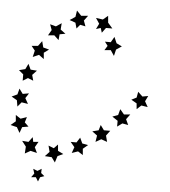

<svg xmlns="http://www.w3.org/2000/svg" viewBox="-37 -310 323 364"><path d="M244 -128 238 -118 243 -107 231 -110 222 -103V-114L212 -121L222 -125L225 -136L233 -127ZM210 -93 202 -84 206 -73 195 -76 185 -70 186 -81 176 -89 187 -92 191 -103 198 -93ZM172 -62 164 -53 166 -41 155 -46 144 -41 147 -53 138 -61 150 -63 154 -73 160 -63ZM130 -35 120 -28V-16L111 -23L99 -20L104 -31L97 -41L108 -40L115 -49L119 -38ZM83 -18 72 -14 67 -2 61 -12 48 -14 57 -22 55 -34 65 -29 73 -36V-24ZM33 -20 21 -24 10 -19 12 -32 5 -43 17 -41 25 -50 26 -41H36L29 -31ZM0 -58 -5 -69 -17 -73 -7 -80V-92L2 -85L14 -88L10 -78L17 -70L5 -69ZM-4 -108 -5 -120 -15 -127 -4 -131 0 -142 6 -132 18 -133 11 -124 16 -113 4 -116ZM6 -157 7 -169 -1 -177 11 -179 17 -189 21 -178 33 -176 24 -168 26 -157 16 -162ZM25 -202 29 -214 23 -223H35L43 -232L45 -220L56 -216L46 -210V-198L37 -206ZM54 -243 61 -253 58 -264 69 -260 80 -266 78 -254 87 -246 76 -245 74 -234 66 -243ZM95 -272 106 -278 109 -290 117 -280H130L122 -271L125 -260L115 -263L108 -256L106 -267ZM145 -276 158 -273 168 -280V-267L176 -256L164 -257L156 -248L154 -257L145 -255L151 -265ZM180 -240 184 -228 194 -222 183 -216 179 -204 173 -215H161L167 -223L162 -231L173 -230ZM47 24 39 26 35 34 31 26H22L28 19L26 10L34 14L42 10L41 18Z"/></svg>

Font: Santa christmas start
Style: Regular
Weight: 400
Designer: MUHAMMAD YONI
Version: Version 001.000